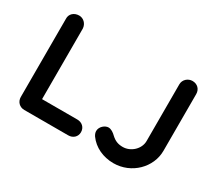

<svg xmlns="http://www.w3.org/2000/svg" viewBox="-130 -960 1380 1230"><g transform="rotate(30 560.5 -345.0)"><path d="M467 0C502 0 528 -24 528 -58C528 -93 502 -117 467 -117H206V-639C204 -674 177 -700 145 -700C107 -700 79 -674 81 -639V-61C81 -26 107 0 142 0ZM1045 -219V-639C1045 -674 1020 -700 983 -700C950 -700 920 -674 920 -639V-219C920 -161 866 -110 806 -110C773 -110 748 -119 722 -143C706 -159 686 -173 666 -173C641 -173 608 -147 608 -114C608 -103 612 -91 620 -79C661 -22 730 10 806 10C940 10 1045 -97 1045 -219Z"/></g></svg>

Font: Hotpoint
Style: Bold
Weight: 700
Designer: Andrew Paglinawan, Luciano Perondi, Riccardo Olocco
Foundry: CAST Cooperativa Anonima Servizi Tipografici
Version: Version 1.000;PS 2.1;hotconv 16.6.51;makeotf.lib2.5.65220